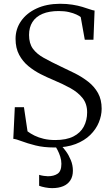

<svg xmlns="http://www.w3.org/2000/svg" viewBox="-20 -771 594 1018"><path d="M268.5 11Q211 11 167.8 0Q124.5 -11 95.2 -22.2Q66 -33.5 50.5 -35L58.5 -202.5H107L126 -74.5Q142 -62.5 163.2 -52Q184.5 -41.5 212 -35Q239.5 -28.5 273 -28.5Q332 -28.5 369.2 -47.5Q406.5 -66.5 424.2 -99.8Q442 -133 442 -175.5Q442 -220.5 417.8 -251Q393.5 -281.5 352.8 -304Q312 -326.5 261.5 -347.5Q230 -360.5 195.5 -378Q161 -395.5 130.8 -420.2Q100.5 -445 81.5 -480.5Q62.5 -516 62.5 -565Q62.5 -617.5 91.8 -659.5Q121 -701.5 173.8 -726Q226.5 -750.5 297.5 -751Q334 -751 363.8 -746.2Q393.5 -741.5 416.5 -734.5Q439.5 -727.5 455.8 -721.8Q472 -716 481.5 -715L475.5 -560.5H429.5L408 -680.5Q401 -686.5 385 -694Q369 -701.5 345.5 -707Q322 -712.5 291.5 -712.5Q241 -712.5 205.8 -697.8Q170.5 -683 152.2 -654.5Q134 -626 134 -585.5Q134 -541 154.2 -513Q174.5 -485 212.8 -463.8Q251 -442.5 303 -418Q340 -401 378 -381.8Q416 -362.5 448 -337.5Q480 -312.5 499.5 -277.8Q519 -243 519 -194.5Q519 -158.5 504 -122Q489 -85.5 458.5 -55.5Q428 -25.5 380.8 -7.2Q333.5 11 268.5 11ZM256 226.5Q239.5 226.5 219.8 222.8Q200 219 187.5 214V156Q198 159.5 211.8 161.5Q225.5 163.5 234 163.5Q265.5 163.5 285.5 150Q305.5 136.5 305.5 97.5Q305.5 78.5 299.5 59.5Q293.5 40.5 285.2 24.8Q277 9 270 0H289H303.5Q315 11 329.8 31.2Q344.5 51.5 355.5 78Q366.5 104.5 366.5 134Q366.5 164.5 353 185.2Q339.5 206 315 216.2Q290.5 226.5 256 226.5Z"/></svg>

Font: Merriweather 72pt Light
Style: Regular
Weight: 300
Version: Version 2.100